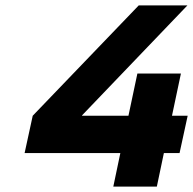

<svg xmlns="http://www.w3.org/2000/svg" viewBox="-20 -690 714 710"><path d="M488 -418 455 -262H283L284 -264L673 -670H493L101 -262L71 -124H425L399 0H560L586 -124H644L674 -262H616L649 -418Z"/></svg>

Font: LT Wave Text Black Italic
Style: Regular
Weight: 900
Designer: Daniel Lyons
Version: Version 2.5 (Glyphs App)